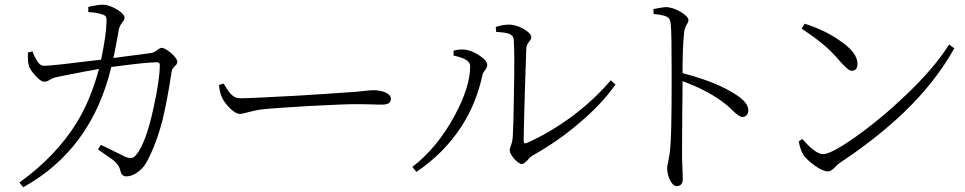

<svg xmlns="http://www.w3.org/2000/svg" viewBox="-20 -765 4078 811"><path d="M78 26C271 -81 395 -251 450 -482C547 -495 611 -502 644 -502C651 -502 655 -498 655 -491C655 -449 646 -388 628 -307C607 -210 583 -145 556 -112C543 -95 533 -94 508 -103C503 -106 490 -112 470 -122C441 -137 419 -147 406 -153L394 -134C401 -129 412 -121 425 -112C446 -98 460 -88 467 -81C478 -70 485 -59 488 -46C491 -29 500 -20 513 -20C528 -20 543 -25 559 -36C577 -48 591 -64 602 -85C628 -135 650 -193 667 -260C680 -314 693 -382 705 -463C706 -472 711 -479 719 -486C726 -492 729 -498 729 -505C729 -522 682 -563 663 -563C658 -563 653 -560 646 -555C637 -547 627 -542 618 -541L459 -520C463 -539 469 -567 476 -606C478 -620 480 -630 481 -635C483 -648 488 -660 497 -671C503 -678 506 -685 506 -691C506 -711 450 -744 418 -745C407 -746 385 -743 353 -736V-714C378 -713 397 -709 412 -704C428 -699 431 -693 430 -674C429 -633 421 -580 407 -513C270 -496 189 -487 166 -487C155 -487 146 -493 138 -506C133 -513 126 -525 119 -543C118 -545 118 -547 117 -548L98 -543C97 -518 98 -498 103 -484C107 -473 116 -460 130 -445C145 -428 157 -420 168 -420C174 -420 181 -422 189 -427C198 -433 208 -437 218 -439C229 -442 268 -449 333 -462C363 -467 385 -471 398 -474C375 -388 344 -312 304 -247C247 -154 166 -69 62 6Z M992 -284C1000 -284 1011 -286 1024 -290C1043 -295 1061 -299 1078 -302C1111 -306 1178 -311 1281 -317C1381 -322 1446 -325 1476 -325C1497 -325 1522 -325 1551 -324C1571 -323 1585 -323 1594 -323C1619 -323 1631 -331 1631 -348C1631 -359 1623 -368 1607 -375C1592 -381 1576 -384 1558 -384C1550 -384 1537 -383 1519 -381C1494 -378 1471 -376 1450 -375C1408 -372 1337 -367 1238 -361C1110 -354 1029 -350 995 -350C980 -350 968 -355 957 -366C950 -373 941 -385 930 -403C928 -407 926 -410 925 -412L905 -406C907 -385 911 -369 916 -357C923 -341 934 -325 950 -309C967 -292 981 -284 992 -284Z M1739 -39C1816 -91 1879 -154 1928 -229C1971 -295 2000 -367 2017 -444C2018 -452 2022 -460 2029 -469C2035 -477 2038 -484 2038 -491C2038 -504 2026 -517 2003 -532C1982 -545 1963 -553 1946 -555C1930 -557 1913 -556 1896 -551V-530C1943 -521 1966 -506 1966 -486C1966 -427 1944 -357 1900 -276C1852 -187 1793 -115 1722 -60ZM2184 -72C2190 -72 2198 -78 2209 -89C2218 -100 2226 -107 2233 -110C2302 -149 2366 -193 2425 -244C2490 -298 2541 -353 2580 -408L2560 -426C2516 -374 2464 -325 2405 -280C2340 -231 2273 -191 2205 -161C2196 -157 2192 -161 2192 -172C2192 -205 2194 -274 2197 -379C2200 -474 2202 -534 2203 -561C2204 -571 2208 -580 2215 -589C2221 -596 2224 -602 2224 -609C2224 -630 2168 -661 2132 -661C2113 -661 2093 -658 2074 -651L2076 -630C2102 -629 2120 -626 2131 -622C2143 -617 2149 -609 2150 -598C2153 -557 2153 -484 2151 -379C2150 -291 2148 -227 2146 -188C2145 -173 2142 -160 2137 -147C2134 -140 2133 -134 2133 -129C2133 -112 2167 -72 2184 -72Z M2838 21C2855 21 2864 11 2864 -8C2864 -14 2864 -25 2863 -41C2862 -62 2862 -80 2861 -95C2861 -134 2861 -201 2862 -297C2863 -362 2863 -404 2863 -422C2927 -399 2982 -371 3028 -338C3043 -327 3059 -314 3076 -297C3093 -280 3107 -271 3116 -271C3132 -271 3141 -284 3141 -299C3141 -320 3125 -341 3092 -363C3037 -400 2960 -431 2863 -456C2863 -526 2865 -584 2870 -630C2871 -641 2875 -651 2881 -662C2886 -669 2888 -675 2888 -680C2888 -701 2830 -735 2793 -735C2786 -735 2774 -733 2758 -730C2750 -729 2744 -728 2740 -727L2741 -706C2769 -703 2787 -699 2795 -695C2806 -690 2812 -680 2813 -665C2816 -637 2817 -573 2817 -472C2817 -457 2817 -446 2817 -439C2817 -434 2817 -427 2817 -416C2817 -267 2815 -171 2810 -128C2809 -116 2806 -102 2803 -85C2800 -72 2798 -63 2798 -56C2798 -41 2801 -25 2808 -9C2817 11 2827 21 2838 21Z M3478 -41C3486 -41 3496 -47 3508 -60C3515 -67 3520 -71 3523 -74C3633 -147 3725 -220 3800 -292C3887 -376 3958 -466 4011 -561L3989 -577C3948 -512 3888 -441 3807 -364C3737 -297 3666 -238 3594 -187C3525 -138 3479 -114 3457 -114C3435 -114 3406 -135 3369 -178L3354 -168C3357 -147 3364 -128 3373 -111C3384 -96 3400 -81 3421 -66C3444 -49 3463 -41 3478 -41ZM3577 -466C3594 -466 3602 -476 3602 -496C3602 -527 3577 -560 3528 -593C3487 -622 3438 -646 3379 -665L3366 -644C3446 -591 3485 -557 3530 -504C3552 -479 3568 -466 3577 -466Z"/></svg>

Font: AllPunType Light
Style: Regular
Weight: 300
Version: 1.0